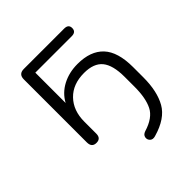

<svg xmlns="http://www.w3.org/2000/svg" viewBox="-185 -607 909 909"><g transform="rotate(-45 270.0 -152.0)"><path d="M334 179Q315 185 304.5 175Q294 165 296.5 150.5Q299 136 317 130Q386 109 408 65Q430 21 430 -54V-121Q430 -199 401 -234.5Q372 -270 307 -270Q232 -270 188.5 -225Q145 -180 145 -106V-26Q145 6 115 6Q84 6 84 -28V-450Q84 -485 119 -485H389Q418 -485 418 -460Q418 -434 389 -434H145V-231Q169 -275 214 -298.5Q259 -322 315 -322Q402 -322 446.5 -274.5Q491 -227 491 -125V-57Q491 37 458 95Q425 153 334 179Z"/></g></svg>

Font: Nunito Light
Style: Regular
Weight: 300
Designer: Vernon Adams
Foundry: Vernon Adams
Version: Version 3.601; ttfautohint (v1.8.2.53-6de2)